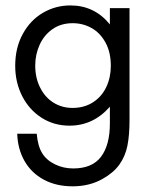

<svg xmlns="http://www.w3.org/2000/svg" viewBox="-20 -445 554 697"><path d="M62.5 -321.3Q89.4 -371.1 135.3 -398.2Q181.2 -425.3 235.8 -425.3Q322.8 -425.3 378.9 -356.4V-415.5H450.2V-9.3Q450.2 46.4 442.4 84.7Q434.6 123 413.1 152.8Q391.6 182.6 352.1 204.6Q304.7 231.4 243.7 231.4Q184.1 231.4 139.2 207.3Q94.2 183.1 69.3 139.9Q44.4 96.7 42.5 40.5H113.3Q117.2 85.4 133.1 111.1Q148.9 136.7 180.2 151.9Q210.9 166.5 245.6 166.5Q314.9 166.5 346.9 123.8Q378.9 81.1 378.9 2.9V-57.6Q318.4 11.2 232.4 11.2Q175.8 11.2 130.9 -17.6Q85.9 -46.4 60.5 -96.2Q35.2 -146 35.2 -206.1Q35.2 -271.5 62.5 -321.3ZM126 -126.5Q143.6 -91.3 174.3 -72.3Q205.1 -53.2 243.2 -53.2Q285.6 -53.2 317.4 -73.5Q349.1 -93.8 365.7 -128.7Q382.3 -163.6 382.3 -206.1Q382.3 -255.4 363 -290.5Q343.8 -325.7 312.3 -343.3Q280.8 -360.8 244.1 -360.8Q201.2 -360.8 170.4 -339.1Q139.6 -317.4 123.8 -282.2Q107.9 -247.1 107.9 -207Q107.9 -161.6 126 -126.5Z"/></svg>

Font: NMS Futura Pro Book
Style: Regular
Weight: 400
Designer: Blend3rman
Version: Version 0.1